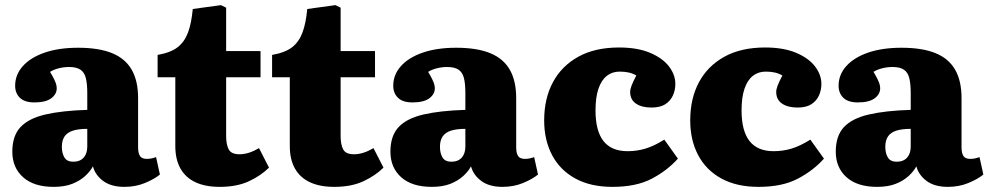

<svg xmlns="http://www.w3.org/2000/svg" viewBox="-20 -714 3851 748"><path d="M189 14Q112 14 70 -23.5Q28 -61 28 -123Q28 -185 60 -219Q92 -253 157 -268Q222 -283 320 -286V-352Q320 -387 314.5 -409.5Q309 -432 293.5 -442.5Q278 -453 249 -453Q229 -453 209 -448Q189 -443 175 -434Q184 -419 190 -407Q196 -395 198.5 -386.5Q201 -378 201 -370Q201 -347 179.5 -331Q158 -315 114 -315Q76 -315 57.5 -333Q39 -351 39 -380Q39 -423 69 -456.5Q99 -490 154 -509Q209 -528 284 -528Q365 -528 416.5 -507Q468 -486 493 -442.5Q518 -399 518 -332V-140Q518 -117 525.5 -106Q533 -95 552 -95Q562 -95 571 -97Q580 -99 588 -102L603 -34Q581 -16 544.5 -1Q508 14 465 14Q413 14 382 -9Q351 -32 342 -66Q332 -47 312 -28.5Q292 -10 262 2Q232 14 189 14ZM265 -84Q283 -84 295 -91Q307 -98 313.5 -111.5Q320 -125 320 -144V-212Q286 -212 264 -205Q242 -198 231.5 -182.5Q221 -167 221 -142Q221 -117 231 -100.5Q241 -84 265 -84Z M836 14Q780 14 741.5 -4Q703 -22 683 -57.5Q663 -93 663 -145V-413H594V-500Q645 -509 672 -530Q699 -551 712.5 -587.5Q726 -624 731 -679L841 -694L861 -684V-515H995V-413H861V-184Q861 -151 871 -132Q881 -113 913 -113Q932 -113 951.5 -119.5Q971 -126 989 -137L1028 -61Q997 -30 950 -8Q903 14 836 14Z M1282 14Q1226 14 1187.5 -4Q1149 -22 1129 -57.5Q1109 -93 1109 -145V-413H1040V-500Q1091 -509 1118 -530Q1145 -551 1158.5 -587.5Q1172 -624 1177 -679L1287 -694L1307 -684V-515H1441V-413H1307V-184Q1307 -151 1317 -132Q1327 -113 1359 -113Q1378 -113 1397.5 -119.5Q1417 -126 1435 -137L1474 -61Q1443 -30 1396 -8Q1349 14 1282 14Z M1662 14Q1585 14 1543 -23.5Q1501 -61 1501 -123Q1501 -185 1533 -219Q1565 -253 1630 -268Q1695 -283 1793 -286V-352Q1793 -387 1787.5 -409.5Q1782 -432 1766.5 -442.5Q1751 -453 1722 -453Q1702 -453 1682 -448Q1662 -443 1648 -434Q1657 -419 1663 -407Q1669 -395 1671.5 -386.5Q1674 -378 1674 -370Q1674 -347 1652.5 -331Q1631 -315 1587 -315Q1549 -315 1530.5 -333Q1512 -351 1512 -380Q1512 -423 1542 -456.5Q1572 -490 1627 -509Q1682 -528 1757 -528Q1838 -528 1889.5 -507Q1941 -486 1966 -442.5Q1991 -399 1991 -332V-140Q1991 -117 1998.5 -106Q2006 -95 2025 -95Q2035 -95 2044 -97Q2053 -99 2061 -102L2076 -34Q2054 -16 2017.5 -1Q1981 14 1938 14Q1886 14 1855 -9Q1824 -32 1815 -66Q1805 -47 1785 -28.5Q1765 -10 1735 2Q1705 14 1662 14ZM1738 -84Q1756 -84 1768 -91Q1780 -98 1786.5 -111.5Q1793 -125 1793 -144V-212Q1759 -212 1737 -205Q1715 -198 1704.5 -182.5Q1694 -167 1694 -142Q1694 -117 1704 -100.5Q1714 -84 1738 -84Z M2366 14Q2281 14 2221.5 -18.5Q2162 -51 2131 -109.5Q2100 -168 2100 -245Q2100 -330 2134 -393.5Q2168 -457 2233 -493Q2298 -529 2392 -529Q2463 -529 2512 -508.5Q2561 -488 2586 -455.5Q2611 -423 2611 -387Q2611 -363 2601.5 -342Q2592 -321 2572 -308Q2552 -295 2518 -295Q2480 -295 2457.5 -310.5Q2435 -326 2435 -356Q2435 -366 2440.5 -380.5Q2446 -395 2459 -420Q2445 -428 2429.5 -431.5Q2414 -435 2394 -435Q2365 -435 2344 -418.5Q2323 -402 2311.5 -368.5Q2300 -335 2300 -284Q2300 -204 2331 -164.5Q2362 -125 2425 -125Q2461 -125 2494.5 -135Q2528 -145 2568 -170L2621 -96Q2580 -50 2519.5 -18Q2459 14 2366 14Z M2935 14Q2850 14 2790.5 -18.5Q2731 -51 2700 -109.5Q2669 -168 2669 -245Q2669 -330 2703 -393.5Q2737 -457 2802 -493Q2867 -529 2961 -529Q3032 -529 3081 -508.5Q3130 -488 3155 -455.5Q3180 -423 3180 -387Q3180 -363 3170.5 -342Q3161 -321 3141 -308Q3121 -295 3087 -295Q3049 -295 3026.5 -310.5Q3004 -326 3004 -356Q3004 -366 3009.5 -380.5Q3015 -395 3028 -420Q3014 -428 2998.5 -431.5Q2983 -435 2963 -435Q2934 -435 2913 -418.5Q2892 -402 2880.5 -368.5Q2869 -335 2869 -284Q2869 -204 2900 -164.5Q2931 -125 2994 -125Q3030 -125 3063.5 -135Q3097 -145 3137 -170L3190 -96Q3149 -50 3088.5 -18Q3028 14 2935 14Z M3397 14Q3320 14 3278 -23.5Q3236 -61 3236 -123Q3236 -185 3268 -219Q3300 -253 3365 -268Q3430 -283 3528 -286V-352Q3528 -387 3522.5 -409.5Q3517 -432 3501.5 -442.5Q3486 -453 3457 -453Q3437 -453 3417 -448Q3397 -443 3383 -434Q3392 -419 3398 -407Q3404 -395 3406.5 -386.5Q3409 -378 3409 -370Q3409 -347 3387.5 -331Q3366 -315 3322 -315Q3284 -315 3265.5 -333Q3247 -351 3247 -380Q3247 -423 3277 -456.5Q3307 -490 3362 -509Q3417 -528 3492 -528Q3573 -528 3624.5 -507Q3676 -486 3701 -442.5Q3726 -399 3726 -332V-140Q3726 -117 3733.5 -106Q3741 -95 3760 -95Q3770 -95 3779 -97Q3788 -99 3796 -102L3811 -34Q3789 -16 3752.5 -1Q3716 14 3673 14Q3621 14 3590 -9Q3559 -32 3550 -66Q3540 -47 3520 -28.5Q3500 -10 3470 2Q3440 14 3397 14ZM3473 -84Q3491 -84 3503 -91Q3515 -98 3521.5 -111.5Q3528 -125 3528 -144V-212Q3494 -212 3472 -205Q3450 -198 3439.5 -182.5Q3429 -167 3429 -142Q3429 -117 3439 -100.5Q3449 -84 3473 -84Z"/></svg>

Font: Literata ExtraBold
Style: Regular
Weight: 800
Designer: Latin by Veronika Burian and Jose Scaglione. Greek by Irene Vlachou. Cyrillic by Vera Evstafieva.
Foundry: TypeTogether
Version: Version 3.103;gftools[0.9.29]